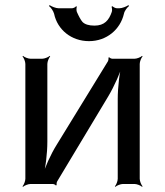

<svg xmlns="http://www.w3.org/2000/svg" viewBox="-20 -711 638 742"><path d="M345 -612C323 -612 308 -617 299 -626C292 -634 285 -647 277 -665C275 -670 275 -681 277 -685L274 -687C272 -683 263 -679 258 -679H207C196 -679 179 -686 172 -691L169 -688C176 -683 186 -669 189 -658C202 -596 256 -552 324 -552C392 -552 445 -597 459 -658C461 -669 472 -683 479 -688L476 -691C469 -686 452 -679 441 -679H432C426 -679 417 -684 415 -687L411 -685C413 -681 414 -670 412 -665C401 -633 384 -612 345 -612ZM201 -10 398 -338C422 -378 446 -433 456 -467L452 -468C442 -434 435 -374 435 -328V-20C435 -11 429 4 424 9L426 11C431 6 446 0 455 0H500C509 0 524 6 529 11L531 9C526 4 520 -11 520 -20V-464C520 -473 526 -488 531 -493L529 -495C524 -490 509 -484 500 -484H414C411 -484 403 -487 402 -490L399 -488C400 -485 399 -478 397 -474L200 -153C176 -115 152 -61 143 -28L146 -27C156 -60 163 -118 163 -164V-464C163 -473 169 -488 174 -493L172 -495C167 -490 152 -484 143 -484H98C89 -484 74 -490 69 -495L67 -493C72 -488 78 -473 78 -464V-20C78 -11 72 4 67 9L69 11C74 6 89 0 98 0H184C187 0 195 3 196 6L199 4C198 1 199 -7 201 -10Z"/></svg>

Font: Gamestation Storm
Style: Regular
Weight: 400
Designer: Jonas Hecksher
Foundry: Jonas Hecksher, Playtypeª, e-types AS
Version: Version 1.003